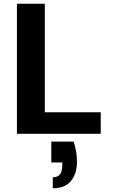

<svg xmlns="http://www.w3.org/2000/svg" viewBox="-20 -720 614 1033"><path d="M71 0V-700H221V-116H522V0ZM264 293V234Q290 234 302.5 218Q315 202 315 170V154H256V42H376Q386 71 390 98Q394 125 394 150Q394 215 361.5 254Q329 293 264 293Z"/></svg>

Font: DM Sans 11pt Black
Style: Regular
Weight: 900
Version: Version 4.004;gftools[0.9.30]